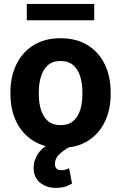

<svg xmlns="http://www.w3.org/2000/svg" viewBox="-20 -729 605 959"><path d="M32.2 -258.8V-269Q32.2 -345.7 61.5 -406.7Q90.8 -467.8 146.7 -502.9Q202.6 -538.1 282.2 -538.1Q362.3 -538.1 418.5 -502.9Q474.6 -467.8 503.7 -406.7Q532.7 -345.7 532.7 -269V-258.8Q532.7 -181.6 503.7 -121.1Q474.6 -60.5 418.9 -25.4Q363.3 9.8 283.2 9.8Q203.1 9.8 147 -25.4Q90.8 -60.5 61.5 -121.1Q32.2 -181.6 32.2 -258.8ZM173.8 -269V-258.8Q173.8 -215.8 184.6 -180.7Q195.3 -145.5 219.2 -124.8Q243.2 -104 283.2 -104Q322.3 -104 346.2 -124.8Q370.1 -145.5 380.9 -180.7Q391.6 -215.8 391.6 -258.8V-269Q391.6 -311 380.9 -346.4Q370.1 -381.8 346.2 -403.1Q322.3 -424.3 282.2 -424.3Q242.7 -424.3 219 -403.1Q195.3 -381.8 184.6 -346.4Q173.8 -311 173.8 -269ZM257.3 -25.9 329.6 3.4Q293.5 23.9 273.9 43.9Q254.4 64 254.4 89.8Q254.4 103.5 261.5 112.3Q268.6 121.1 286.6 121.1Q300.3 121.1 309.3 117.9Q318.4 114.7 325.2 111.3L339.8 188Q327.6 195.3 308.1 202.4Q288.6 209.5 258.8 209.5Q212.9 209.5 180.4 183.6Q147.9 157.7 147.9 107.9Q147.9 71.3 171.4 36.6Q194.8 2 257.3 -25.9ZM450.7 -709.5V-627.9H113.8V-709.5Z"/></svg>

Font: RobotoDEMO
Style: Regular
Weight: 400
Designer: Christian Robertson
Foundry: Google
Version: Version 2.136